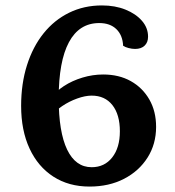

<svg xmlns="http://www.w3.org/2000/svg" viewBox="-20 -675 646 707"><path d="M309.6 12Q233.3 12 176.5 -24.6Q119.7 -61.3 88.8 -128.1Q57.8 -194.9 57.8 -285.1Q57.8 -367.1 79.4 -435Q100.9 -503 140.5 -552.3Q180 -601.5 234.8 -628.3Q289.5 -655 355.4 -655Q403.7 -655 441.8 -639.7Q480 -624.4 502.6 -598.5Q525.2 -572.6 525.2 -540Q525.2 -518.9 512.5 -506.9Q499.9 -494.8 477.5 -494.8Q465.9 -494.8 453.1 -498.2Q440.3 -501.6 433.4 -506.4Q431.5 -545.5 408.4 -567.8Q385.3 -590.1 345.4 -590.1Q271.8 -590.1 233.9 -519.7Q196.1 -449.4 196.1 -313Q196.1 -188.9 227.2 -124.1Q258.4 -59.3 317.5 -59.3Q364.8 -59.3 393.1 -95.2Q421.4 -131.1 421.4 -191.6Q421.4 -253 393.9 -288Q366.3 -322.9 317.6 -322.9Q293.5 -322.9 264 -312.2Q234.5 -301.6 208.9 -284.3Q183.4 -267 168.8 -247.1L168.2 -313.5Q185.5 -338.7 215.8 -358.4Q246.1 -378 283.7 -389.3Q321.4 -400.7 359.8 -400.7Q418.1 -400.7 461.6 -376.3Q505.1 -351.9 530 -308.5Q554.8 -265.2 554.8 -207.8Q554.8 -144.4 523.3 -94.7Q491.8 -45 436.7 -16.5Q381.6 12 309.6 12Z"/></svg>

Font: Pitagon Serif
Style: Regular
Weight: 400
Designer: Travis Tran
Foundry: Pitagon
Version: Version 1.000;gftools[0.9.26]